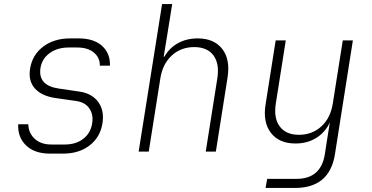

<svg xmlns="http://www.w3.org/2000/svg" viewBox="-20 -750 1840 950"><path d="M226 10Q151 10 109 -30.5Q67 -71 70 -135H120Q121 -92 151.5 -63.5Q182 -35 234 -35H301Q356 -35 392.5 -63.5Q429 -92 436 -140Q443 -183 422 -213.5Q401 -244 358 -250L254 -265Q186 -275 152.5 -312.5Q119 -350 129 -411Q140 -479 194 -519.5Q248 -560 327 -560H369Q444 -560 485 -523Q526 -486 524 -425H474Q475 -464 445 -489.5Q415 -515 362 -515H320Q264 -515 225.5 -487Q187 -459 180 -412Q168 -327 270 -312L372 -297Q435 -288 466 -245.5Q497 -203 487 -140Q476 -71 423.5 -30.5Q371 10 293 10Z M666 0 782 -730H832L808 -580L790 -470H794Q817 -512 860 -536Q903 -560 958 -560Q1039 -560 1079.5 -508Q1120 -456 1106 -367L1048 0H998L1055 -360Q1067 -434 1036.5 -475.5Q1006 -517 941 -517Q875 -517 829.5 -475Q784 -433 773 -360L716 0Z M1294 180 1302 135H1447Q1567 135 1587 15L1597 -50L1612 -144Q1590 -96 1545.5 -68Q1501 -40 1442 -40Q1361 -40 1320.5 -92.5Q1280 -145 1294 -233L1344 -550H1394L1345 -240Q1333 -166 1364 -124.5Q1395 -83 1459 -83Q1525 -83 1570.5 -125Q1616 -167 1627 -240L1676 -550H1726L1637 15Q1610 180 1439 180Z"/></svg>

Font: NKDuy Mono Thin
Style: Italic
Weight: 100
Italic angle: -9°
Monospace: yes
Designer: NKDuy
Foundry: NKDuy
Version: Version 2.251; ttfautohint (v1.8.4.7-5d5b)